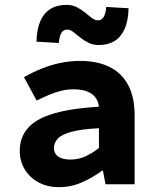

<svg xmlns="http://www.w3.org/2000/svg" viewBox="-20 -759 640 791"><path d="M224.4 12Q174.2 12 137.8 -8.1Q101.3 -28.2 81.4 -62Q61.4 -95.9 61.4 -137.6Q61.4 -220.9 136.6 -264.9Q211.9 -308.8 387.6 -319.4Q385.1 -341.6 373 -357.7Q360.8 -373.8 338.3 -382.5Q315.7 -391.1 282.4 -391.1Q258.5 -391.1 234.1 -385.5Q209.7 -379.9 184.4 -369.2Q159.1 -358.6 131.1 -344.6L78.8 -441.1Q113.1 -460.7 150.8 -476Q188.5 -491.4 228.6 -499.7Q268.6 -508.1 310.8 -508.1Q380.6 -508.1 430.6 -483.5Q480.7 -459 507.6 -409.3Q534.6 -359.6 534.6 -283.6V0H414.7L404.1 -55.9H400.4Q362.6 -27.6 317.6 -7.8Q272.7 12 224.4 12ZM270.9 -101.7Q304.1 -101.7 332.9 -115.2Q361.6 -128.7 387.6 -149.2V-230.8Q314.6 -227 274.2 -216Q233.8 -205 218 -187.8Q202.2 -170.5 202.2 -149.3Q202.2 -133.7 210.7 -122.8Q219.3 -111.8 234.7 -106.7Q250.1 -101.7 270.9 -101.7ZM386.3 -573.4Q363.1 -573.4 343.9 -583.1Q324.7 -592.7 309.5 -605.3Q294.4 -617.9 281.6 -627.5Q268.9 -637.2 256.8 -637.2Q242 -637.2 233.5 -624.3Q225.1 -611.5 222.3 -582L130.3 -587.3Q131.5 -639.4 146.4 -672.7Q161.3 -706.1 188.3 -722.5Q215.3 -739 253.9 -739Q277.9 -739 296.6 -729.3Q315.3 -719.7 330.5 -707.1Q345.6 -694.5 358.4 -684.9Q371.2 -675.2 383.3 -675.2Q398.2 -675.2 406.6 -688.2Q415.1 -701.3 417.7 -730.4L509.7 -725.1Q508.5 -674 493.6 -640.2Q478.7 -606.5 451.8 -589.9Q424.9 -573.4 386.3 -573.4Z"/></svg>

Font: Source Code Pro ExtraLight
Style: Regular
Weight: 200
Monospace: yes
Designer: Paul D. Hunt, Teo Tuominen
Foundry: Adobe
Version: Version 1.026;hotconv 1.1.0;makeotfexe 2.6.0